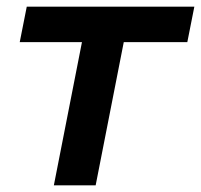

<svg xmlns="http://www.w3.org/2000/svg" viewBox="-20 -554 601 574"><path d="M141 0 225 -428H39L60 -534H561L540 -428H350L266 0Z"/></svg>

Font: Montserrat SemiBold
Style: Italic
Weight: 600
Italic angle: -11.3°
Designer: Julieta Ulanovsky
Foundry: Julieta Ulanovsky
Version: Version 9.000; ttfautohint (v1.8.4.7-5d5b)